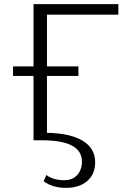

<svg xmlns="http://www.w3.org/2000/svg" viewBox="-20 -678 623 928"><path d="M207 -607V-357H359V-311H207V-36Q320 -34 380 2.5Q440 39 440 106Q440 164 401.5 197Q363 230 300 230Q233 230 191 198L204 168Q238 193 290 193Q331 193 353.5 167.5Q376 142 376 103Q376 0 183 0H142V-311H43V-357H142V-658H552V-607Z"/></svg>

Font: Ysabeau Infant Semilight
Style: Regular
Weight: 300
Designer: Christian Thalmann (Catharsis Fonts)
Version: Version 0.003